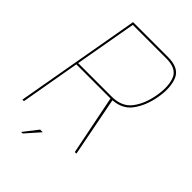

<svg xmlns="http://www.w3.org/2000/svg" viewBox="-245 -764 974 974"><g transform="rotate(45 242.0 -277.0)"><path d="M-9 0H2L58 -320H299.5Q379 -320 417.2 -371.2Q455.5 -422.5 468.5 -497.5Q482 -572.5 461.2 -623.8Q440.5 -675 361 -675H110ZM367 0H378.5L314.5 -329.5L302 -324ZM60 -331 119 -664H359.5Q433 -664 451.5 -617.2Q470 -570.5 457 -497.5Q444.5 -425 408.5 -378Q372.5 -331 300.5 -331ZM102.5 120.5H113.5L181 44H162Z"/></g></svg>

Font: Anybody Thin
Style: Italic
Weight: 100
Italic angle: -10°
Designer: Tyler Finck
Foundry: Etcetera Type Company
Version: Version 1.114;gftools[0.9.25]